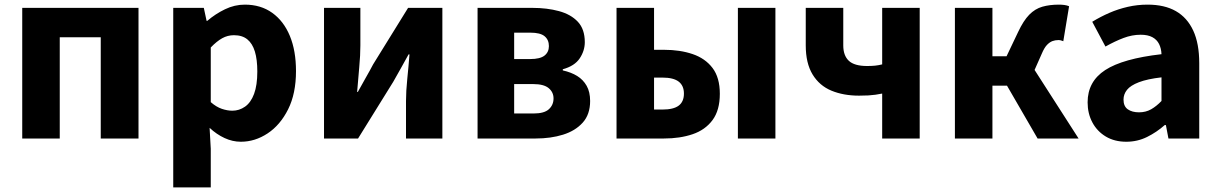

<svg xmlns="http://www.w3.org/2000/svg" viewBox="-20 -598 5265 829"><path d="M76 0V-564H578V0H415V-437H238V0Z M728 211V-564H860L872 -508H875Q910 -538 951.5 -558Q993 -578 1037 -578Q1106 -578 1155.5 -542.5Q1205 -507 1231.5 -443Q1258 -379 1258 -291Q1258 -194 1224 -126Q1190 -58 1135.5 -22Q1081 14 1020 14Q984 14 949.5 -2Q915 -18 885 -46L890 44V211ZM983 -120Q1013 -120 1038 -137.5Q1063 -155 1077 -192.5Q1091 -230 1091 -289Q1091 -341 1080.5 -375.5Q1070 -410 1048 -428Q1026 -446 990 -446Q963 -446 939.5 -433Q916 -420 890 -393V-157Q914 -136 938 -128Q962 -120 983 -120Z M1379 0V-564H1536V-402Q1536 -360 1531 -306.5Q1526 -253 1522 -201H1525Q1539 -227 1558.5 -261Q1578 -295 1591 -320L1742 -564H1890V0H1733V-162Q1733 -204 1738.5 -257.5Q1744 -311 1748 -363H1744Q1730 -338 1711 -303.5Q1692 -269 1678 -245L1526 0Z M2042 0V-564H2279Q2342 -564 2393.5 -550Q2445 -536 2475 -504Q2505 -472 2505 -416Q2505 -379 2483 -346Q2461 -313 2410 -299V-294Q2446 -286 2472 -270Q2498 -254 2513 -227.5Q2528 -201 2528 -162Q2528 -104 2496 -68.5Q2464 -33 2411 -16.5Q2358 0 2293 0ZM2200 -343H2269Q2312 -343 2331 -358Q2350 -373 2350 -399Q2350 -426 2331.5 -441.5Q2313 -457 2270 -457H2200ZM2200 -108H2284Q2330 -108 2350 -126.5Q2370 -145 2370 -173Q2370 -200 2349 -217.5Q2328 -235 2282 -235H2200Z M2642 0V-564H2804V-383H2847Q2916 -383 2970.5 -364.5Q3025 -346 3056.5 -304.5Q3088 -263 3088 -193Q3088 -122 3056.5 -79.5Q3025 -37 2970.5 -18.5Q2916 0 2847 0ZM2804 -125H2840Q2888 -125 2910.5 -142Q2933 -159 2933 -194Q2933 -228 2910.5 -245.5Q2888 -263 2840 -263H2804ZM3166 0V-564H3328V0Z M3789 0V-194Q3774 -191 3760 -189Q3746 -187 3729.5 -186Q3713 -185 3689 -185Q3622 -185 3570 -206.5Q3518 -228 3488.5 -276.5Q3459 -325 3459 -402V-564H3621V-402Q3621 -358 3645 -335.5Q3669 -313 3724 -313Q3743 -313 3758 -314.5Q3773 -316 3789 -320V-564H3951V0Z M4103 0V-564H4265V-355H4326L4376 -460Q4399 -509 4424 -534.5Q4449 -560 4480.5 -569Q4512 -578 4552 -578Q4564 -578 4575.5 -576.5Q4587 -575 4596 -571L4571 -420Q4566 -422 4561 -423.5Q4556 -425 4550 -425Q4536 -425 4524 -420.5Q4512 -416 4500.5 -404Q4489 -392 4478 -366L4447 -296L4637 0H4460L4328 -228H4265V0Z M4843 14Q4792 14 4754.5 -8.5Q4717 -31 4696.5 -69.5Q4676 -108 4676 -156Q4676 -246 4752 -295.5Q4828 -345 4995 -364Q4994 -389 4984.5 -408Q4975 -427 4955.5 -437.5Q4936 -448 4905 -448Q4868 -448 4831 -434Q4794 -420 4753 -397L4696 -504Q4732 -526 4770 -542.5Q4808 -559 4849.5 -568.5Q4891 -578 4935 -578Q5008 -578 5057 -550Q5106 -522 5132 -466Q5158 -410 5158 -325V0H5025L5014 -58H5009Q4974 -27 4932.5 -6.5Q4891 14 4843 14ZM4898 -113Q4927 -113 4950 -126Q4973 -139 4995 -162V-264Q4934 -257 4897.5 -243Q4861 -229 4846 -210Q4831 -191 4831 -168Q4831 -139 4849.5 -126Q4868 -113 4898 -113Z"/></svg>

Font: Noto Sans KR ExtraBold
Style: Regular
Weight: 800
Designer: Ryoko NISHIZUKA  (kana, bopomofo & ideographs); Paul D. Hunt (Latin, Greek & Cyrillic); Sandoll Communications , Soo-you
Foundry: Adobe
Version: Version 2.004-H2;hotconv 1.0.118;makeotfexe 2.5.65603